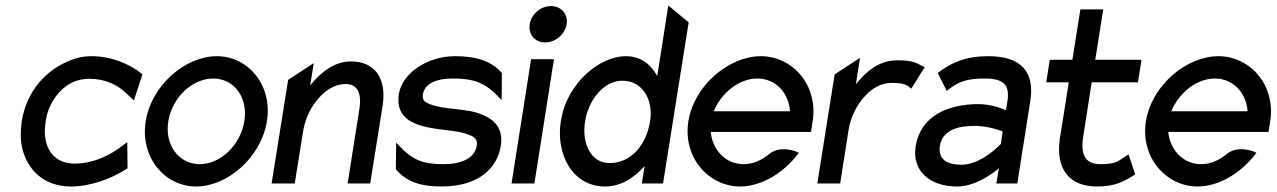

<svg xmlns="http://www.w3.org/2000/svg" viewBox="-20 -666 4634 697"><path d="M59 -226C54 -192 54 -160 60 -131C79 -48 140 11 238 11C308 11 384 -17 440 -53L443 -55L442 -150L408 -125C363 -94 308 -72 251 -72C232 -72 214 -76 199 -83C157 -104 134 -153 146 -226C149 -248 155 -268 165 -287C192 -340 239 -380 304 -380C361 -380 406 -359 440 -326L466 -301L497 -396L495 -398C451 -434 383 -462 313 -462C282 -462 256 -456 228 -444C149 -411 77 -338 59 -226Z M509 -226C488 -95 578 11 692 11C806 11 928 -95 949 -226C970 -357 881 -462 767 -462C653 -462 530 -357 509 -226ZM591 -226C605 -312 678 -381 754 -381C830 -381 881 -312 867 -226C853 -140 781 -70 705 -70C629 -70 577 -140 591 -226Z M966 0H1050L1080 -187C1088 -240 1112 -283 1139 -312C1163 -339 1196 -361 1235 -361C1279 -361 1293 -325 1285 -273L1242 0H1324L1369 -283C1384 -378 1343 -443 1255 -443C1193 -443 1145 -404 1106 -356L1119 -437L1026 -376Z M1428 -325C1415 -241 1476 -215 1537 -203C1582 -193 1641 -193 1679 -178C1699 -171 1715 -161 1711 -138C1703 -89 1651 -70 1590 -70C1515 -70 1477 -85 1427 -139L1418 -148L1417 -51L1419 -49C1462 0 1520 11 1582 11C1720 11 1785 -57 1798 -136C1808 -201 1774 -232 1730 -250C1674 -274 1591 -267 1540 -288C1523 -295 1512 -302 1515 -323C1522 -365 1568 -381 1624 -381C1699 -381 1742 -366 1792 -312L1801 -303L1802 -400L1801 -402C1758 -451 1694 -462 1632 -462C1529 -462 1440 -399 1428 -325Z M1903 -578C1897 -541 1922 -512 1959 -512C1996 -512 2031 -541 2037 -578C2043 -615 2017 -644 1980 -644C1943 -644 1909 -615 1903 -578ZM1837 0H1920L1991 -451H1908Z M2016 -226C1997 -108 2057 11 2176 11C2236 11 2283 -22 2320 -63L2310 0H2387L2480 -585L2406 -646L2366 -390C2344 -429 2310 -462 2251 -462C2160 -462 2038 -368 2016 -226ZM2104 -226C2116 -300 2169 -373 2240 -373C2316 -373 2352 -299 2340 -226C2326 -138 2270 -74 2193 -74C2125 -74 2091 -145 2104 -226Z M2479 -226C2458 -95 2552 11 2667 11C2742 11 2822 -36 2876 -106L2880 -111L2875 -114C2875 -114 2815 -141 2774 -108C2746 -85 2714 -70 2680 -70C2616 -70 2567 -119 2560 -187H2924L2930 -225C2951 -356 2858 -462 2742 -462C2627 -462 2500 -357 2479 -226ZM2571 -262C2599 -330 2664 -381 2729 -381C2794 -381 2843 -331 2848 -262Z M2947 0H3030L3060 -191C3068 -244 3092 -287 3119 -316C3143 -343 3176 -365 3216 -365C3261 -365 3269 -359 3285 -347L3288 -344L3337 -422L3331 -425C3305 -438 3295 -447 3237 -447C3172 -447 3125 -408 3087 -360L3102 -456L3010 -396Z M3304 -135C3290 -46 3355 11 3454 11C3520 11 3581 -34 3606 -55L3597 0H3673L3720 -298C3738 -409 3683 -462 3568 -462C3487 -462 3436 -440 3388 -404L3384 -401L3417 -336L3422 -340C3462 -372 3496 -381 3555 -381C3622 -381 3647 -359 3637 -298L3632 -266C3618 -272 3578 -288 3532 -288C3422 -288 3322 -246 3304 -135ZM3392 -136C3401 -193 3455 -209 3519 -209C3564 -209 3607 -194 3620 -189L3613 -143C3603 -133 3539 -68 3470 -68C3416 -68 3385 -89 3392 -136Z M3778 -367H3860L3827 -160C3812 -50 3864 11 3962 11C4030 11 4061 -8 4098 -31L4101 -33L4077 -105L4071 -102C4039 -81 4032 -70 3975 -70C3920 -70 3902 -104 3912 -168L3943 -367H4111L4124 -449H3956L3985 -632H3902L3873 -449H3791Z M4140 -226C4119 -95 4213 11 4328 11C4403 11 4483 -36 4537 -106L4541 -111L4536 -114C4536 -114 4476 -141 4435 -108C4407 -85 4375 -70 4341 -70C4277 -70 4228 -119 4221 -187H4585L4591 -225C4612 -356 4519 -462 4403 -462C4288 -462 4161 -357 4140 -226ZM4232 -262C4260 -330 4325 -381 4390 -381C4455 -381 4504 -331 4509 -262Z"/></svg>

Font: Charger Sport
Style: SeBdNrwObl
Weight: 600
Designer: Jasper
Foundry: Cannot Into Space Fonts
Version: Version 1.1